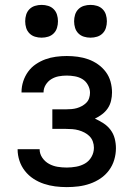

<svg xmlns="http://www.w3.org/2000/svg" viewBox="-20 -757 540 785"><path d="M253 8Q229 8 205.5 5Q182 2 159.5 -5.5Q137 -13 117 -26Q97 -39 82 -58Q67 -77 59.5 -100Q52 -123 52 -146V-147H142Q142 -128 153 -112Q164 -96 180.5 -87Q197 -78 215.5 -75Q234 -72 253 -72Q272 -72 291.5 -75.5Q311 -79 327.5 -88.5Q344 -98 354 -115.5Q364 -133 364 -153Q364 -166 359.5 -178.5Q355 -191 346 -200Q337 -209 325.5 -215Q314 -221 301.5 -224.5Q289 -228 276 -229Q263 -230 250 -230H194V-310H250Q261 -310 272.5 -311Q284 -312 294.5 -315Q305 -318 315 -323.5Q325 -329 333 -337Q341 -345 344.5 -356Q348 -367 348 -378Q348 -394 339.5 -409.5Q331 -425 317 -433.5Q303 -442 286 -445Q269 -448 253 -448Q236 -448 220 -445Q204 -442 190 -433.5Q176 -425 167 -410.5Q158 -396 158 -379H68V-381Q68 -403 75 -424.5Q82 -446 95 -464Q108 -482 126.5 -494.5Q145 -507 165.5 -514.5Q186 -522 208.5 -525Q231 -528 253 -528Q275 -528 297.5 -525Q320 -522 341 -514.5Q362 -507 380.5 -494Q399 -481 412.5 -463Q426 -445 432 -423Q438 -401 438 -379Q438 -362 434 -345Q430 -328 420.5 -314Q411 -300 397 -289.5Q383 -279 368 -272Q386 -264 403 -253Q420 -242 432 -226Q444 -210 449 -190.5Q454 -171 454 -151Q454 -127 447 -103.5Q440 -80 425.5 -60.5Q411 -41 391 -27.5Q371 -14 348 -6Q325 2 301 5Q277 8 253 8ZM350 -603Q336 -603 323 -607Q310 -611 300.5 -620.5Q291 -630 287 -643Q283 -656 283 -670Q283 -684 287 -697Q291 -710 300.5 -719.5Q310 -729 323 -733Q336 -737 350 -737Q364 -737 377 -733Q390 -729 399.5 -719.5Q409 -710 413 -697Q417 -684 417 -670Q417 -656 413 -643Q409 -630 399.5 -620.5Q390 -611 377 -607Q364 -603 350 -603ZM150 -603Q136 -603 123 -607Q110 -611 100.5 -620.5Q91 -630 87 -643Q83 -656 83 -670Q83 -684 87 -697Q91 -710 100.5 -719.5Q110 -729 123 -733Q136 -737 150 -737Q164 -737 177 -733Q190 -729 199.5 -719.5Q209 -710 213 -697Q217 -684 217 -670Q217 -656 213 -643Q209 -630 199.5 -620.5Q190 -611 177 -607Q164 -603 150 -603Z"/></svg>

Font: Iosevka SS18 Medium
Style: Regular
Weight: 500
Monospace: yes
Designer: Belleve Invis
Foundry: Belleve Invis
Version: Version 25.1.1; ttfautohint (v1.8.4)